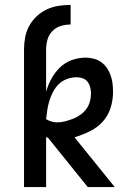

<svg xmlns="http://www.w3.org/2000/svg" viewBox="-20 -763 540 783"><path d="M78 -561Q78 -586 82.5 -610.5Q87 -635 99 -657Q111 -679 129.5 -696.5Q148 -714 170.5 -724.5Q193 -735 218 -739Q243 -743 268 -743V-663Q247 -663 227.5 -657Q208 -651 193.5 -636Q179 -621 173.5 -601Q168 -581 168 -561ZM338 0 176 -201Q174 -202 172 -202.5Q170 -203 168 -204V0H78V-561H168V-389Q176 -417 190 -442.5Q204 -468 224.5 -488Q245 -508 273 -518Q301 -528 330 -528Q346 -528 363 -523.5Q380 -519 393.5 -509Q407 -499 416.5 -485Q426 -471 431.5 -455Q437 -439 439 -422Q441 -405 441 -388Q441 -355 431 -323Q421 -291 398.5 -266.5Q376 -242 346 -227.5Q316 -213 284 -203L448 0ZM213 -264Q230 -264 246.5 -268.5Q263 -273 278.5 -279Q294 -285 308 -295Q322 -305 332 -318.5Q342 -332 346.5 -348.5Q351 -365 351 -381Q351 -394 348 -406.5Q345 -419 337.5 -429Q330 -439 318 -443.5Q306 -448 293 -448Q274 -448 255 -441.5Q236 -435 221.5 -421.5Q207 -408 197.5 -390.5Q188 -373 182 -354Q176 -335 173 -315.5Q170 -296 168 -277Q178 -271 189.5 -267.5Q201 -264 213 -264Z"/></svg>

Font: Iosevka Bendy Medium
Style: Regular
Weight: 500
Monospace: yes
Designer: Belleve Invis
Foundry: Belleve Invis
Version: Version 30.1.2